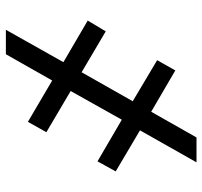

<svg xmlns="http://www.w3.org/2000/svg" viewBox="-38 -658 695 660"><g transform="rotate(-90 310.0 -327.5)"><path d="M292.5 -219.2 433.6 -135.3 398.4 -72.8 256.3 -155.8 168 0H82.5L192.4 -194.3L51.3 -277.8L85.9 -340.3L229 -256.8L327.6 -432.6L186 -516.1L221.7 -579.6L363.8 -496.1L454.1 -655.3H538.1L426.8 -457.5L569.8 -374L532.7 -312L392.1 -395Z"/></g></svg>

Font: Roboto Black
Style: Regular
Weight: 900
Designer: Google
Version: Version 2.134; 2016